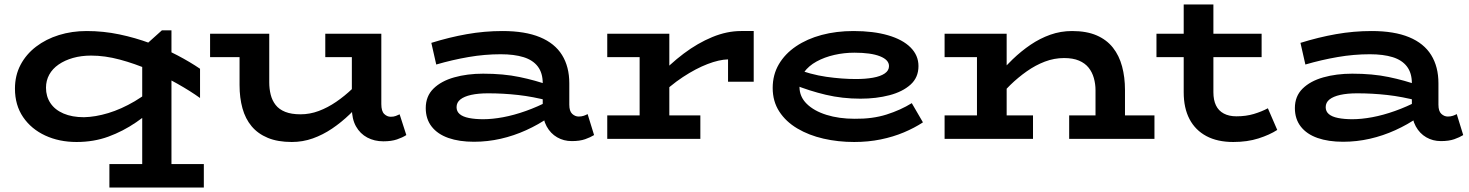

<svg xmlns="http://www.w3.org/2000/svg" viewBox="-20 -622 6581 860"><path d="M323 14Q245 14 182.5 -15Q120 -44 83.5 -97.5Q47 -151 47 -225Q47 -284 72 -331.5Q97 -379 141.5 -413Q186 -447 244 -465Q302 -483 368 -483Q443 -483 514.5 -468Q586 -453 652 -428.5Q718 -404 775 -374Q832 -344 876 -314V-183Q833 -214 774.5 -247Q716 -280 650 -308.5Q584 -337 517 -355Q450 -373 388 -373Q344 -373 307 -362.5Q270 -352 242.5 -333Q215 -314 200.5 -287.5Q186 -261 186 -229Q186 -190 206 -160Q226 -130 264.5 -113.5Q303 -97 356 -97Q407 -98 465 -115.5Q523 -133 583.5 -168.5Q644 -204 699 -258V-164Q648 -114 589.5 -74Q531 -34 465.5 -10Q400 14 323 14ZM470 218V113H893V218ZM617 209V-407L705 -486H748V209Z M1287 14Q1224 14 1179.5 -4.5Q1135 -23 1107 -56.5Q1079 -90 1066 -137Q1053 -184 1053 -241V-471H1186V-253Q1186 -224 1192.5 -198Q1199 -172 1214.5 -152Q1230 -132 1257.5 -121Q1285 -110 1326 -110Q1368 -110 1408 -125Q1448 -140 1486 -166Q1524 -192 1558.5 -225Q1593 -258 1623 -293V-190Q1586 -148 1547.5 -111Q1509 -74 1467.5 -46Q1426 -18 1381 -2Q1336 14 1287 14ZM921 -366V-471H1162V-366ZM1697 11Q1657 11 1625 -6Q1593 -23 1574.5 -56Q1556 -89 1556 -138V-471H1688V-156Q1688 -124 1701 -111.5Q1714 -99 1730 -99Q1743 -99 1752.5 -102.5Q1762 -106 1770 -110L1800 -17Q1783 -6 1758 2.5Q1733 11 1697 11ZM1437 -366V-471H1671V-366Z M2541 10Q2505 10 2475.5 -7Q2446 -24 2428.5 -56Q2411 -88 2411 -131V-249Q2411 -295 2389 -324Q2367 -353 2325 -366Q2283 -379 2223 -379Q2151 -379 2078.5 -366.5Q2006 -354 1934 -333L1912 -430Q1992 -455 2071 -469Q2150 -483 2231 -483Q2332 -483 2398.5 -455.5Q2465 -428 2497.5 -375.5Q2530 -323 2530 -249V-153Q2530 -124 2543 -112Q2556 -100 2572 -100Q2585 -100 2595 -103.5Q2605 -107 2612 -111L2641 -17Q2625 -7 2601 1.5Q2577 10 2541 10ZM2103 13Q2037 13 1988.5 -4Q1940 -21 1913.5 -55Q1887 -89 1887 -138Q1887 -191 1921.5 -225Q1956 -259 2014.5 -275.5Q2073 -292 2144 -292Q2235 -292 2307 -277Q2379 -262 2440 -240V-170Q2368 -189 2301 -196.5Q2234 -204 2166 -204Q2122 -204 2090.5 -197Q2059 -190 2042 -176.5Q2025 -163 2025 -142Q2025 -123 2039 -111Q2053 -99 2080.5 -93.5Q2108 -88 2144 -88Q2185 -88 2233.5 -97Q2282 -106 2335.5 -125Q2389 -144 2440 -171L2438 -96Q2392 -64 2337 -39Q2282 -14 2223 -0.5Q2164 13 2103 13Z M2923 -181V-273Q2980 -335 3042.5 -382Q3105 -429 3170.5 -456Q3236 -483 3299 -483H3356V-256H3241V-356Q3201 -355 3149 -335Q3097 -315 3039 -277Q2981 -239 2923 -181ZM2700 0V-105H3117V0ZM2845 -33V-471H2978V-33ZM2700 -366V-471H2969V-366Z M3806 14Q3734 14 3668.5 -1Q3603 -16 3551.5 -46.5Q3500 -77 3470.5 -122.5Q3441 -168 3441 -228Q3441 -287 3468.5 -334Q3496 -381 3545.5 -414.5Q3595 -448 3660.5 -465.5Q3726 -483 3803 -483Q3892 -483 3957.5 -464Q4023 -445 4058.5 -409.5Q4094 -374 4094 -326Q4094 -275 4058.5 -243Q4023 -211 3964 -195.5Q3905 -180 3834 -180Q3753 -180 3679 -197.5Q3605 -215 3536 -243V-317Q3611 -288 3681 -278Q3751 -268 3814 -268Q3857 -268 3890.5 -274Q3924 -280 3943 -293Q3962 -306 3962 -326Q3962 -354 3921.5 -370Q3881 -386 3807 -386Q3761 -386 3717 -376Q3673 -366 3637.5 -346.5Q3602 -327 3581.5 -298.5Q3561 -270 3561 -233Q3561 -189 3593.5 -157Q3626 -125 3682 -107.5Q3738 -90 3808 -90Q3888 -89 3951 -109Q4014 -129 4064 -160L4114 -74Q4076 -49 4028.5 -29Q3981 -9 3925 2.5Q3869 14 3806 14Z M4887 0V-218Q4887 -246 4879.5 -272.5Q4872 -299 4856 -319Q4840 -339 4813 -350.5Q4786 -362 4746 -362Q4702 -362 4660 -346Q4618 -330 4579 -302.5Q4540 -275 4505 -241Q4470 -207 4441 -172V-277Q4477 -319 4515.5 -356Q4554 -393 4596 -421.5Q4638 -450 4684.5 -466.5Q4731 -483 4782 -483Q4847 -483 4892 -463.5Q4937 -444 4965 -408.5Q4993 -373 5006 -324.5Q5019 -276 5019 -219V0ZM4211 0V-105H4607V0ZM4356 0V-471H4489V0ZM4211 -366V-471H4458V-366ZM4769 0V-105H5151V0Z M5504 14Q5433 14 5383.5 -12.5Q5334 -39 5308 -88.5Q5282 -138 5282 -209V-602H5415V-209Q5415 -174 5426.5 -150Q5438 -126 5461.5 -113.5Q5485 -101 5518 -101Q5561 -101 5596 -111.5Q5631 -122 5659 -137L5701 -40Q5667 -18 5617 -2Q5567 14 5504 14ZM5160 -366V-471H5631V-366Z M6434 10Q6398 10 6368.5 -7Q6339 -24 6321.5 -56Q6304 -88 6304 -131V-249Q6304 -295 6282 -324Q6260 -353 6218 -366Q6176 -379 6116 -379Q6044 -379 5971.5 -366.5Q5899 -354 5827 -333L5805 -430Q5885 -455 5964 -469Q6043 -483 6124 -483Q6225 -483 6291.5 -455.5Q6358 -428 6390.5 -375.5Q6423 -323 6423 -249V-153Q6423 -124 6436 -112Q6449 -100 6465 -100Q6478 -100 6488 -103.5Q6498 -107 6505 -111L6534 -17Q6518 -7 6494 1.5Q6470 10 6434 10ZM5996 13Q5930 13 5881.5 -4Q5833 -21 5806.5 -55Q5780 -89 5780 -138Q5780 -191 5814.5 -225Q5849 -259 5907.5 -275.5Q5966 -292 6037 -292Q6128 -292 6200 -277Q6272 -262 6333 -240V-170Q6261 -189 6194 -196.5Q6127 -204 6059 -204Q6015 -204 5983.5 -197Q5952 -190 5935 -176.5Q5918 -163 5918 -142Q5918 -123 5932 -111Q5946 -99 5973.5 -93.5Q6001 -88 6037 -88Q6078 -88 6126.5 -97Q6175 -106 6228.5 -125Q6282 -144 6333 -171L6331 -96Q6285 -64 6230 -39Q6175 -14 6116 -0.5Q6057 13 5996 13Z"/></svg>

Font: BioRhyme SemiExpanded
Style: Bold
Weight: 700
Width: 6
Designer: Aoife Mooney
Foundry: Aoife Mooney Type
Version: Version 1.600;gftools[0.9.33]